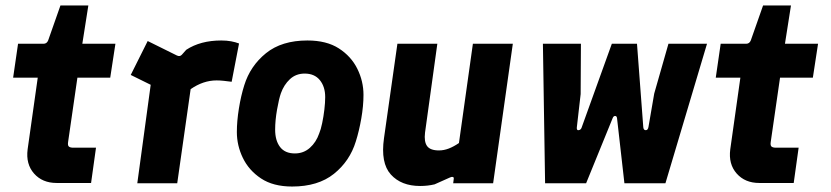

<svg xmlns="http://www.w3.org/2000/svg" viewBox="-20 -670 3037 702"><path d="M187 -1Q135 -1 104.5 -35.5Q74 -70 81 -124L118 -386H28L46 -510H139Q151 -510 156 -522L201 -650H303L281 -510H402L383 -386H263L229 -151Q227 -138 232 -134Q237 -130 248 -130H331L313 -1Z M482 0 531 -360 458 -396 520 -520 627 -467Q638 -462 645 -470L661 -488Q713 -522 789 -522Q809 -522 825 -519Q841 -516 854 -511L827 -371Q812 -373 798 -374.5Q784 -376 772 -376Q723 -376 677 -344L628 0Z M1048 12Q979 12 934.5 -17.5Q890 -47 868 -92.5Q846 -138 846 -187Q846 -227 853.5 -273.5Q861 -320 873 -358Q895 -429 952.5 -475.5Q1010 -522 1104 -522Q1174 -522 1219 -493Q1264 -464 1286.5 -418.5Q1309 -373 1309 -323Q1309 -283 1301 -237Q1293 -191 1281 -153Q1259 -81 1201 -34.5Q1143 12 1048 12ZM1058 -109Q1090 -109 1113 -129.5Q1136 -150 1147 -182Q1153 -196 1158 -220Q1163 -244 1166 -269.5Q1169 -295 1169 -315Q1169 -353 1149.5 -377Q1130 -401 1094 -401Q1062 -401 1040 -380.5Q1018 -360 1007 -329Q1000 -309 993 -269.5Q986 -230 986 -196Q986 -156 1004 -132.5Q1022 -109 1058 -109Z M1516 10Q1447 10 1409 -32Q1371 -74 1384 -165L1433 -510H1579L1534 -185Q1530 -152 1541.5 -136Q1553 -120 1585 -120Q1603 -120 1621 -127Q1639 -134 1658 -147L1709 -510H1855L1783 0H1637L1639 -16Q1640 -22 1635.5 -23Q1631 -24 1625 -21Q1611 -15 1597 -8.5Q1583 -2 1569 4Q1544 10 1516 10Z M1973 0 1965 -510H2104L2103 -326L2089 -204Q2088 -193 2095.5 -194Q2103 -195 2106 -202L2217 -510H2309L2332 -205Q2333 -194 2341 -194Q2349 -194 2351 -206L2372 -328L2424 -510H2565L2413 0H2263L2236 -238Q2235 -246 2229 -246Q2223 -246 2220 -238L2123 0Z M2756 -1Q2704 -1 2673.5 -35.5Q2643 -70 2650 -124L2687 -386H2597L2615 -510H2708Q2720 -510 2725 -522L2770 -650H2872L2850 -510H2971L2952 -386H2832L2798 -151Q2796 -138 2801 -134Q2806 -130 2817 -130H2900L2882 -1Z"/></svg>

Font: Finlandica
Style: Bold Italic
Weight: 700
Italic angle: -8°
Designer: Niklas Ekholm, Juho Hiilivirta, Jaakko Suomalainen
Foundry: Helsinki Type Studio
Version: Version 1.064; ttfautohint (v1.8.4.7-5d5b)